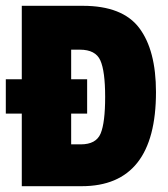

<svg xmlns="http://www.w3.org/2000/svg" viewBox="-31 -641 577 661"><path d="M506 -324Q506 0 250 0H44V-250H-11V-368H44V-621H254Q391 -621 448.5 -544.5Q506 -468 506 -324ZM269 -250H214V-144H247Q300 -144 315.5 -181.5Q331 -219 331 -307.5Q331 -396 314.5 -433Q298 -470 244 -470H214V-368H269Z"/></svg>

Font: Passion One
Style: Regular
Weight: 400
Designer: Alejandro Lo Celso
Foundry: Fontstage
Version: Version 1.002